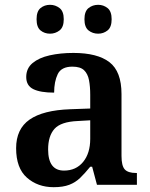

<svg xmlns="http://www.w3.org/2000/svg" viewBox="-20 -768 625 798"><path d="M203 10Q137 10 92 -29.5Q47 -69 47 -152Q47 -232 103 -271Q159 -310 272 -314L355 -317V-374Q355 -408 350 -434.5Q345 -461 329.5 -476Q314 -491 281 -491Q235 -491 220 -460Q205 -429 205 -383Q148 -383 118.5 -397.5Q89 -412 89 -448Q89 -484 115.5 -506Q142 -528 186.5 -538Q231 -548 285 -548Q385 -548 435 -509.5Q485 -471 485 -377V-120Q485 -79 498.5 -64Q512 -49 546 -49H549V0H383L363 -75H355Q333 -48 313.5 -29Q294 -10 268 0Q242 10 203 10ZM246 -59Q296 -59 325.5 -95Q355 -131 355 -191V-268L303 -265Q233 -262 206.5 -232.5Q180 -203 180 -147Q180 -59 246 -59ZM388 -628Q365 -628 348 -641.5Q331 -655 331 -688Q331 -721 348 -734.5Q365 -748 388 -748Q410 -748 427 -734.5Q444 -721 444 -688Q444 -655 427 -641.5Q410 -628 388 -628ZM188 -628Q165 -628 148.5 -641.5Q132 -655 132 -688Q132 -721 148.5 -734.5Q165 -748 188 -748Q210 -748 227.5 -734.5Q245 -721 245 -688Q245 -655 227.5 -641.5Q210 -628 188 -628Z"/></svg>

Font: Noto Serif NP Hmong SemiBold
Style: Regular
Weight: 600
Designer: Dalton Maag Ltd
Foundry: Dalton Maag Ltd
Version: Version 1.001; ttfautohint (v1.8.4.7-5d5b)